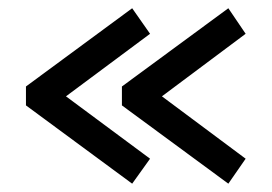

<svg xmlns="http://www.w3.org/2000/svg" viewBox="-20 -519 660 466"><path d="M300.8 -73.2 43 -263.2V-309.1L300.8 -499L344.2 -437L140.1 -285.2L344.2 -133.8ZM534.2 -73.2 275.9 -263.2V-309.1L534.2 -499L576.2 -437L373 -285.2L576.2 -133.8Z"/></svg>

Font: Kanit
Style: Regular
Weight: 400
Designer: Katatrad Team
Foundry: CadsonDemak
Version: Version 1.000;PS 001.000;hotconv 1.0.88;makeotf.lib2.5.64775